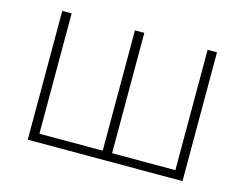

<svg xmlns="http://www.w3.org/2000/svg" viewBox="-96 -854 1286 1008"><g transform="rotate(15 546.5 -350.0)"><path d="M916 -700H967V0H126V-700H177V-46H521V-700H572V-46H916Z"/></g></svg>

Font: mBank Light
Style: Regular
Weight: 300
Designer: Julieta Ulanovsky
Foundry: Julieta Ulanovsky
Version: Version 7.200;PS 007.200;hotconv 1.0.88;makeotf.lib2.5.64775